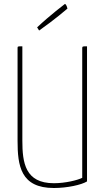

<svg xmlns="http://www.w3.org/2000/svg" viewBox="-20 -932 524 962"><path d="M176 -779C252 -832 318 -889 318 -889C318 -889 313 -912 305 -912C305 -912 232 -857 166 -795L176 -779ZM92 -700C68 -700 68 -700 68 -690V-227C68 -102 83 10 250 10C317 10 389 -6 416 -23V-700C395 -700 392 -700 392 -691V-41C368 -29 307 -14 250 -14C106 -14 92 -117 92 -227Z"/></svg>

Font: Yanone Kaffeesatz Extra Light
Style: Regular
Weight: 200
Designer: Yanone (Cyrillic: Daniel Pouzeot & Huerta Tipografica)
Foundry: Yanone
Version: Version 1.100;PS 001.100;hotconv 1.0.70;makeotf.lib2.5.58329